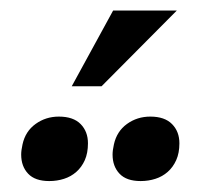

<svg xmlns="http://www.w3.org/2000/svg" viewBox="-20 -944 375 358"><path d="M190.9 -924.3H309.6L169.4 -783.2H113.8ZM22 -674.8Q27.3 -699.2 46.4 -712.9Q65.4 -726.6 89.8 -726.6Q116.7 -726.6 130.4 -712.6Q144 -698.7 144 -676.8Q144 -658.7 138.2 -645.5Q132.3 -632.3 122.3 -623.5Q112.3 -614.7 99.4 -610.6Q86.4 -606.4 71.8 -606.4Q45.4 -606.4 32.5 -620.1Q19.5 -633.8 19.5 -655.8Q19.5 -663.6 22 -674.8ZM192.4 -674.8Q197.8 -699.2 216.8 -712.9Q235.8 -726.6 260.3 -726.6Q287.1 -726.6 300.8 -712.6Q314.5 -698.7 314.5 -676.8Q314.5 -658.7 308.6 -645.5Q302.7 -632.3 292.7 -623.5Q282.7 -614.7 269.8 -610.6Q256.8 -606.4 242.2 -606.4Q215.8 -606.4 202.9 -620.1Q189.9 -633.8 189.9 -655.8Q189.9 -663.6 192.4 -674.8Z"/></svg>

Font: Arian AMU Serif
Style: Bold Italic
Weight: 700
Italic angle: -15°
Designer: Ruben Hakobyan (Tarumian)
Foundry: Ruben Hakobyan (Tarumian)
Version: Version 1.002